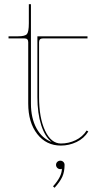

<svg xmlns="http://www.w3.org/2000/svg" viewBox="-20 -680 455 900"><path d="M282.7 92.8Q282.7 125 272 148.7Q261.2 172.4 235.8 200.2L228.5 193.4Q270 147.9 270 111.3H269.5Q266.6 112.8 262.7 112.8Q254.4 112.8 248.5 106.9Q242.7 101.1 242.7 92.8Q242.7 84.5 248.5 78.9Q254.4 73.2 262.7 73.2Q271 73.2 276.9 78.9Q282.7 84.5 282.7 92.8ZM390.1 -509.8V-500H181.2Q163.1 -500 163.1 -482.4V-225.1Q163.1 -127.4 191.4 -67.4Q219.7 -7.3 265.6 -7.3Q301.8 -7.3 334.5 -22.9Q367.2 -38.6 386.2 -68.4L394 -63.5Q374 -31.2 338.9 -14.4Q303.7 2.4 265.6 2.4Q196.8 2.4 154.5 -51.8Q112.3 -106 112.3 -194.8V-482.4Q112.3 -500 94.7 -500H20V-509.8H64.9Q97.7 -509.8 106.4 -520.5Q115.2 -531.2 115.2 -571.3V-660.2H125V-194.8Q125 -126.5 151.1 -78.6Q177.2 -30.8 222.2 -14.6Q190.9 -38.1 173.1 -93.5Q155.3 -148.9 155.3 -225.1V-509.8Z"/></svg>

Font: ZnikomitNo25
Style: Regular
Weight: 100
Designer: gluk
Foundry: gluk
Version: Version 0.56